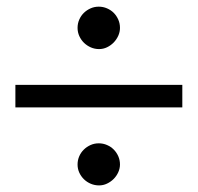

<svg xmlns="http://www.w3.org/2000/svg" viewBox="-20 -543 597 579"><path d="M529.8 -287.1V-219.2H26.4V-287.1ZM213.9 -459Q213.9 -472.2 219 -483.9Q224.1 -495.6 232.9 -504.2Q241.7 -512.7 253.2 -517.8Q264.6 -522.9 277.8 -522.9Q291 -522.9 302.7 -517.8Q314.5 -512.7 323 -504.2Q331.5 -495.6 336.7 -483.9Q341.8 -472.2 341.8 -459Q341.8 -446.8 336.7 -435.3Q331.5 -423.8 322.8 -414.8Q314 -405.8 302.7 -400.4Q291.5 -395 278.8 -395Q265.6 -395 253.9 -400.1Q242.2 -405.3 233.4 -413.8Q224.6 -422.4 219.2 -434.1Q213.9 -445.8 213.9 -459ZM213.9 -46.9Q213.9 -60.1 219 -71.8Q224.1 -83.5 232.9 -92Q241.7 -100.6 253.2 -105.7Q264.6 -110.8 277.8 -110.8Q291 -110.8 302.7 -105.7Q314.5 -100.6 323 -92Q331.5 -83.5 336.7 -71.8Q341.8 -60.1 341.8 -46.9Q341.8 -35.2 336.7 -23.7Q331.5 -12.2 322.8 -3.4Q314 5.4 302.7 10.7Q291.5 16.1 278.8 16.1Q265.6 16.1 253.9 11.2Q242.2 6.3 233.4 -2.2Q224.6 -10.7 219.2 -22.2Q213.9 -33.7 213.9 -46.9Z"/></svg>

Font: XB Khoramshahr
Style: Oblique
Weight: 400
Italic angle: 12°
Designer: Behnam
Foundry: Irmug
Version: Version 8.005 2009